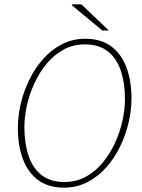

<svg xmlns="http://www.w3.org/2000/svg" viewBox="-20 -850 652 882"><path d="M274 12Q202 12 155 -23Q108 -58 85 -120Q62 -182 62 -262Q62 -315 75 -372Q88 -429 114 -482.5Q140 -536 177.5 -578.5Q215 -621 264 -646.5Q313 -672 372 -672Q444 -672 491 -637Q538 -602 561 -540Q584 -478 584 -398Q584 -345 571 -288Q558 -231 532 -177.5Q506 -124 468.5 -81.5Q431 -39 382 -13.5Q333 12 274 12ZM276 -14Q330 -14 374 -38Q418 -62 451.5 -102.5Q485 -143 508 -193Q531 -243 542.5 -295Q554 -347 554 -394Q554 -468 535 -525Q516 -582 475.5 -614Q435 -646 370 -646Q316 -646 272 -622Q228 -598 194.5 -557.5Q161 -517 138 -467Q115 -417 103.5 -365Q92 -313 92 -266Q92 -192 111 -135Q130 -78 170.5 -46Q211 -14 276 -14ZM450 -710 310 -826 312 -830H354L480 -710Z"/></svg>

Font: Source Sans 3
Style: Italic
Weight: 200
Italic angle: -11°
Designer: Paul D. Hunt
Foundry: Adobe
Version: Version 3.046;hotconv 1.0.118;makeotfexe 2.5.65603